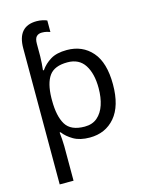

<svg xmlns="http://www.w3.org/2000/svg" viewBox="-144 -852 903 1179"><g transform="rotate(-15 307.5 -262.5)"><path d="M207 -765Q226 -765 244 -761Q262 -757 272 -752V-679Q265 -682 251 -685.5Q237 -689 220 -689Q198 -689 185.5 -676Q173 -663 173 -631V-551Q173 -532 171 -506Q169 -480 167 -463H173Q197 -498 236 -522Q275 -546 340 -546Q439 -546 499.5 -477Q560 -408 560 -269Q560 -132 499.5 -61Q439 10 339 10Q277 10 236.5 -13.5Q196 -37 173 -68H167Q169 -51 171 -25Q173 1 173 20V240H85V-625Q85 -765 207 -765ZM324 -472Q242 -472 208.5 -426Q175 -380 173 -286V-269Q173 -170 205.5 -116.5Q238 -63 326 -63Q375 -63 406.5 -90Q438 -117 453.5 -163.5Q469 -210 469 -270Q469 -362 433.5 -417Q398 -472 324 -472Z"/></g></svg>

Font: Noto IKEA Arabic
Style: Regular
Weight: 400
Designer: Monotype Design Team
Foundry: Monotype Imaging Inc.
Version: Version 1.200